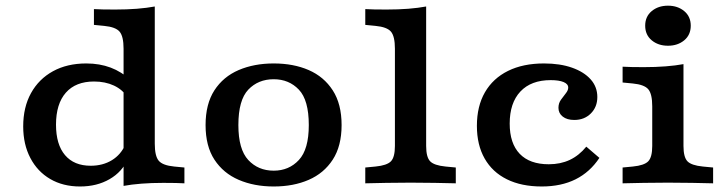

<svg xmlns="http://www.w3.org/2000/svg" viewBox="-20 -655 2596 686"><path d="M266 11.3Q205.1 11.3 159.4 -15.4Q113.8 -42 88.4 -90.6Q62.9 -139.2 62.9 -203.3Q62.9 -271.9 90.8 -322.3Q118.7 -372.7 169.3 -400.5Q219.9 -428.3 288.3 -428.3Q335.9 -428.3 375.3 -413.5Q414.6 -398.7 445.1 -369.5L434.3 -308.2Q418.5 -334.5 387.3 -349.2Q356.1 -363.8 315.9 -363.8Q250.5 -363.8 215.3 -323.9Q180.1 -283.9 180.1 -209.5Q180.1 -138.8 212.3 -100.8Q244.5 -62.8 304.1 -62.8Q347.3 -62.8 379.7 -82.6Q412.2 -102.5 427.7 -138.4L437.2 -87.8Q417.1 -41.2 371.7 -15Q326.3 11.3 266 11.3ZM421.5 0V-208.2H533V-141.7Q533 -97.3 547.2 -80.6Q561.4 -64 602.3 -60L638.9 -56.5V0Q624.2 -0.8 607.6 -1.2Q591.1 -1.6 563.6 -1.6Q521 -1.6 485.2 1.2Q449.4 4 421.5 9.2ZM421.5 -208.2V-480.8Q421.5 -525.2 407.3 -541.9Q393.1 -558.6 352.2 -562.5L315.6 -566.1V-622.5Q330.7 -621.7 347.5 -621.3Q364.2 -620.9 390.8 -620.9Q433.5 -620.9 469.3 -623.7Q505.1 -626.6 533 -631.8V-622.5V-208.2Z M957.9 11.3Q888.1 11.3 833 -12.4Q778 -36 746.2 -84.5Q714.5 -132.9 714.5 -208.1Q714.5 -283.4 746 -332.2Q777.6 -381 832.8 -404.7Q888.1 -428.3 957.9 -428.3Q1028.5 -428.3 1082.9 -404.7Q1137.4 -381 1168.9 -332.2Q1200.5 -283.4 1200.5 -208.1Q1200.5 -133.2 1168.9 -84.6Q1137.4 -36 1082.9 -12.4Q1028.5 11.3 957.9 11.3ZM957.9 -45.2Q1012.4 -45.2 1047.8 -83.3Q1083.3 -121.4 1083.3 -208.1Q1083.3 -297.4 1047.8 -334.7Q1012.4 -371.9 957.9 -371.9Q902.6 -371.9 867.1 -334.7Q831.7 -297.4 831.7 -208.1Q831.7 -121.4 867.1 -83.3Q902.6 -45.2 957.9 -45.2Z M1446.8 -2.4Q1398.4 -2.4 1359.9 -1.6Q1321.4 -0.8 1285.1 0V-56.5L1321.8 -60Q1362.7 -64 1376.9 -78.8Q1391 -93.6 1391 -133.6V-208.2H1502.6V-133.6Q1502.6 -93.6 1516.8 -78.8Q1531 -64 1571.9 -60L1608.5 -56.5V0Q1572.7 -0.8 1534 -1.6Q1495.3 -2.4 1446.8 -2.4ZM1391 -208.2V-480.8Q1391 -525.2 1376.9 -541.9Q1362.7 -558.6 1321.8 -562.5L1285.1 -566.1V-622.5Q1300.3 -621.7 1317 -621.3Q1333.8 -620.9 1360.4 -620.9Q1403 -620.9 1438.9 -623.7Q1474.7 -626.6 1502.6 -631.8V-622.5V-208.2Z M1915.6 11.3Q1843 11.3 1791.1 -14.4Q1739.2 -40 1711.6 -88.6Q1683.9 -137.2 1683.9 -205.3Q1683.9 -275.4 1712.6 -325.2Q1741.4 -375.1 1795.2 -401.7Q1849 -428.3 1923.7 -428.3Q1981 -428.3 2023.8 -413.2Q2066.6 -398.1 2090.4 -371.4Q2114.2 -344.8 2114.2 -308.4Q2114.2 -272.7 2091 -249.6Q2067.8 -226.4 2031.9 -226.4Q2005.9 -226.4 1990.6 -238.4Q1975.3 -250.4 1975.3 -269.8Q1975.3 -286.1 1984.1 -298.4Q1993 -310.8 2001.6 -321.6Q2010.2 -332.3 2010.2 -342.1Q2010.2 -354.9 1993.7 -361.8Q1977.2 -368.7 1947.5 -368.7Q1877.6 -368.7 1839.3 -328Q1801.1 -287.3 1801.1 -213.4Q1801.1 -142.8 1836.9 -105.4Q1872.8 -68.1 1940.8 -68.1Q1982.5 -68.1 2015.6 -83.6Q2048.8 -99.2 2074.8 -131L2121.6 -90.9Q2088 -40.1 2036.6 -14.4Q1985.1 11.3 1915.6 11.3Z M2310.4 -208.2V-275Q2310.4 -319.4 2296.2 -336.1Q2282 -352.7 2241.1 -356.7L2204.5 -360.2V-416.7Q2219.7 -415.9 2236.4 -415.5Q2253.1 -415.1 2279.8 -415.1Q2322.4 -415.1 2358.2 -417.9Q2394 -420.7 2422 -425.9V-416.7V-208.2ZM2366.2 -2.4Q2317.7 -2.4 2279.2 -1.6Q2240.7 -0.8 2204.5 0V-56.5L2241.1 -60Q2282 -64 2296.2 -78.8Q2310.4 -93.6 2310.4 -133.6V-208.2H2422V-133.6Q2422 -93.6 2436.1 -78.8Q2450.3 -64 2491.2 -60L2527.9 -56.5V0Q2492.1 -0.8 2453.3 -1.6Q2414.6 -2.4 2366.2 -2.4ZM2366.6 -491.6Q2331.8 -491.6 2308.5 -511Q2285.2 -530.4 2285.2 -563.2Q2285.2 -595.9 2308.5 -615.3Q2331.8 -634.7 2366.6 -634.7Q2401.4 -634.7 2424.7 -615.3Q2448 -595.9 2448 -563.2Q2448 -530.4 2424.7 -511Q2401.4 -491.6 2366.6 -491.6Z"/></svg>

Font: Playfair 5pt SemiExpanded Light
Style: Regular
Weight: 300
Width: 6
Designer: Claus Eggers Sørensen
Foundry: Claus Eggers Sørensen
Version: Version 2.203